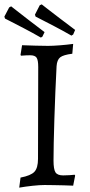

<svg xmlns="http://www.w3.org/2000/svg" viewBox="-32 -847 413 879"><path d="M56 12 62 -34Q109 -43 125.5 -60.5Q142 -78 142 -120L143 -540Q143 -572 135.5 -583Q128 -594 106 -594Q99 -594 86.5 -593.5Q74 -593 64 -592L62 -596L69 -640Q95 -639 130.5 -638Q166 -637 188 -637Q209 -637 241.5 -639.5Q274 -642 303 -646L299 -601Q258 -596 243.5 -584.5Q229 -573 227 -544Q224 -489 221.5 -427Q219 -365 217 -304.5Q215 -244 214 -193.5Q213 -143 213 -112Q213 -72 222 -58Q231 -44 257 -44Q271 -44 286 -45Q301 -46 310 -47L312 -43L303 3Q285 2 261 1.5Q237 1 213 0.5Q189 0 172 0Q150 0 117.5 3.5Q85 7 56 12ZM295 -684Q253 -708 215.5 -727.5Q178 -747 154.5 -759Q131 -771 131 -771L128 -780L150 -823L159 -827Q159 -827 182 -809Q205 -791 240.5 -764Q276 -737 312 -710L303 -689ZM155 -675Q113 -699 75.5 -718.5Q38 -738 14.5 -750Q-9 -762 -9 -762L-12 -771L10 -813L19 -818Q19 -818 42 -800Q65 -782 100.5 -754.5Q136 -727 172 -700L162 -679Z"/></svg>

Font: Alegreya
Style: Regular
Weight: 400
Designer: Juan Pablo del Peral
Foundry: Huerta Tipografica
Version: Version 2.009